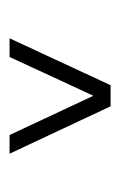

<svg xmlns="http://www.w3.org/2000/svg" viewBox="55 -785 251 401"><g transform="rotate(90 180.5 -584.5)"><path d="M60 -479 158 -690H202L301 -479H262L180 -654L99 -479Z"/></g></svg>

Font: Big Shoulders Text Thin
Style: Regular
Weight: 100
Designer: Patric King
Foundry: XO Type Co
Version: Version 1.000; ttfautohint (v1.8.2)